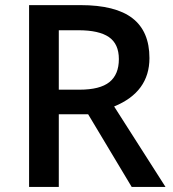

<svg xmlns="http://www.w3.org/2000/svg" viewBox="-20 -734 679 754"><path d="M210.9 -615.2V-381.8H292Q372.6 -381.8 409.7 -411.6Q446.8 -441.4 446.8 -502Q446.8 -561.5 407.7 -588.4Q368.7 -615.2 288.1 -615.2ZM326.2 -285.2H210.9V0H94.2V-713.9H295.9Q433.6 -713.9 500.2 -662.4Q566.9 -610.8 566.9 -505.9Q566.9 -372.6 428.2 -315.9L629.9 0H497.1Z"/></svg>

Font: Open Sans
Style: SemiBold
Weight: 600
Foundry: Ascender Corporation
Version: Version 1.10